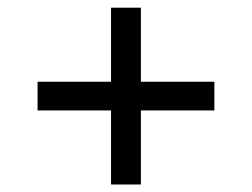

<svg xmlns="http://www.w3.org/2000/svg" viewBox="-20 -536 668 509"><path d="M274.4 -46.9H353.5V-243.2H548.3V-319.3H353.5V-515.6H274.4V-319.3H79.6V-243.2H274.4Z"/></svg>

Font: Raveo Display Display
Style: Regular
Weight: 400
Designer: Jakub Foglar, Rasmus Andersson (Inter)
Foundry: Jakubfoglar.com
Version: Version 1.100;Glyphs 3.2.3 (3260)